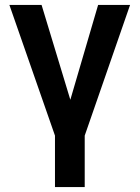

<svg xmlns="http://www.w3.org/2000/svg" viewBox="-20 -550 559 769"><path d="M146.5 -530.3 261.7 -150.4 373 -530.3H501L319.3 -6.8V199.2H200.2V-6.8L17.6 -530.3Z"/></svg>

Font: Pretendard GOV SemiBold
Style: Regular
Weight: 600
Designer: Base glyphs from Inter by Rasmus Andersson; Hangeul glyphs from Noto Sans CJK(Source Han Sans) by Jang Soo-young and Kan
Foundry: Kil Hyung-jin
Version: Version 1.309